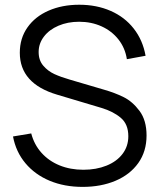

<svg xmlns="http://www.w3.org/2000/svg" viewBox="-20 -754 656 790"><path d="M33.5 -192.5 108.5 -205Q120.5 -159 150.8 -125.2Q181 -91.5 225.2 -73.5Q269.5 -55.5 323 -55.5Q376 -55.5 418.2 -72.5Q460.5 -89.5 484.2 -120.8Q508 -152 508 -193.5Q508 -243 477 -269.2Q446 -295.5 397.5 -310L215 -364.5Q61.5 -410 61.5 -537Q61.5 -596.5 93 -641.2Q124.5 -686 180 -710.2Q235.5 -734.5 306 -734.5Q377.5 -734.5 435.2 -709.2Q493 -684 530.2 -636.5Q567.5 -589 579 -524.5L502 -510.5Q495 -556.5 467.5 -591.5Q440 -626.5 398 -645.5Q356 -664.5 305.5 -664.5Q258.5 -664.5 220.5 -648.2Q182.5 -632 160.8 -603.5Q139 -575 139 -540Q139 -506 158 -483.8Q177 -461.5 203.8 -449.2Q230.5 -437 267 -426.5L408 -385Q452 -372.5 488.5 -354.5Q525 -336.5 554 -297.8Q583 -259 583 -196.5Q583 -131 549 -83.2Q515 -35.5 455.2 -10.2Q395.5 15 320 15Q245 15 184.5 -10.2Q124 -35.5 84.8 -82.2Q45.5 -129 33.5 -192.5Z"/></svg>

Font: CCSD_manrope
Style: Regular
Weight: 400
Designer: Mikhail Sharanda
Foundry: Mikhail Sharanda
Version: Version 4.503